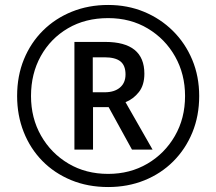

<svg xmlns="http://www.w3.org/2000/svg" viewBox="-20 -744 871 774"><path d="M416 10Q334 10 266.5 -18Q199 -46 150.5 -95.5Q102 -145 75.5 -212Q49 -279 49 -357Q49 -438 76.5 -505Q104 -572 153.5 -621Q203 -670 270 -697Q337 -724 416 -724Q494 -724 560.5 -696.5Q627 -669 677 -619.5Q727 -570 755 -503Q783 -436 783 -357Q783 -277 755.5 -210Q728 -143 678.5 -93.5Q629 -44 562 -17Q495 10 416 10ZM416 -43Q504 -43 574 -84Q644 -125 685 -196Q726 -267 726 -357Q726 -445 686 -516Q646 -587 576 -629Q506 -671 416 -671Q324 -671 254 -630Q184 -589 144.5 -518Q105 -447 105 -357Q105 -268 145.5 -197Q186 -126 256 -84.5Q326 -43 416 -43ZM280 -141V-575H404Q562 -575 562 -447Q562 -401 540 -373Q518 -345 486 -332L595 -141H512L418 -312H355V-141ZM402 -372Q441 -372 463.5 -391Q486 -410 486 -444Q486 -480 465.5 -496.5Q445 -513 401 -513H354V-372Z"/></svg>

Font: Noto Sans Gujarati SemiCondensed
Style: Regular
Weight: 400
Width: 4
Designer: Jelle Bosma - Monotype Design Team, Universal Thirst
Foundry: Monotype Imaging Inc.
Version: Version 2.106; ttfautohint (v1.8.4.7-5d5b)